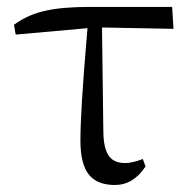

<svg xmlns="http://www.w3.org/2000/svg" viewBox="-20 -522 550 556"><path d="M312.5 13.7Q260.7 13.7 236.8 -17.1Q212.9 -47.9 212.9 -114.3Q212.9 -199.2 230.5 -406.2Q232.4 -429.7 233.4 -440.4L25.4 -421.9L20.5 -450.2Q61.5 -480.5 113.3 -491.2Q160.2 -502 242.2 -502H478.5L482.4 -438.5L275.4 -442.4L279.3 -138.7Q280.3 -88.9 296.9 -68.4Q311.5 -49.8 342.8 -49.8Q362.3 -49.8 393.6 -61.5L401.4 -40Q366.2 13.7 312.5 13.7Z"/></svg>

Font: Bpmf Zihi Box R
Style: R
Weight: 400
Foundry: But Ko
Version: Version 1.320